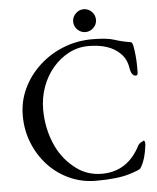

<svg xmlns="http://www.w3.org/2000/svg" viewBox="-56 -858 753 921"><g transform="rotate(-5 320.0 -397.5)"><path d="M528 -2Q471 15 369 15Q302 15 243 -11.5Q184 -38 140 -85Q96 -132 71 -194Q46 -256 46 -326Q46 -396 75 -457Q104 -518 154.5 -564.5Q205 -611 270.5 -637Q336 -663 410 -663Q480 -663 516 -651Q552 -639 592 -633Q600 -633 604 -613Q608 -593 610.5 -566Q613 -539 613 -518V-501Q613 -493 613 -487Q613 -481 612 -478Q609 -470 602 -471Q582 -473 576 -508Q570 -553 541 -581Q490 -632 389 -632Q338 -632 294 -609Q250 -586 216.5 -546.5Q183 -507 164.5 -455.5Q146 -404 146 -347Q146 -264 176 -189Q206 -114 266 -65Q324 -16 400 -16Q525 -16 586 -137Q591 -145 600 -150Q609 -154 611 -156Q612 -157 613 -157Q620 -157 620 -138Q611 -63 586 -26Q581 -18 528 -2ZM343 -794Q359 -810 381 -810Q403 -810 419.5 -794Q436 -778 436 -755Q436 -732 419.5 -716Q403 -700 381 -700Q359 -700 342.5 -716Q326 -732 326 -755Q326 -777 343 -794Z"/></g></svg>

Font: Benne
Style: Regular
Weight: 400
Designer: John-Daniel Harrington
Version: Version 1.001